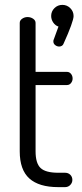

<svg xmlns="http://www.w3.org/2000/svg" viewBox="-20 -768 337 788"><path d="M282 -702Q282 -691.3 271.5 -662.2Q261 -633 241 -589Q239 -583 233.9 -580Q228.7 -577 223 -577Q214 -577 206.5 -582.9Q199 -588.7 199 -598.1Q199 -604 201 -607L220 -659Q207 -663 198.5 -675.5Q190 -688 190 -702.4Q190 -721.3 203.5 -734.7Q217 -748 236 -748Q255 -748 268.5 -734.5Q282 -721.1 282 -702ZM219 -59H247Q260 -59 268.5 -50.7Q277 -42.3 277 -29.5Q277 -18 268.5 -9Q260 0 247 0H219Q140 0 100.5 -35.5Q61 -70.9 61 -147V-674Q61 -684.3 70.9 -691.1Q80.9 -698 92.8 -698Q106 -698 116 -691.1Q126 -684.3 126 -674V-473H255Q264.7 -473 271.3 -465Q278 -457 278 -445.6Q278 -435.5 271.5 -427.2Q265 -419 255 -419H126V-147Q126 -98 146.5 -78.5Q167 -59 219 -59Z"/></svg>

Font: Dosis
Style: Regular
Weight: 400
Designer: Edgar Tolentino, Pablo Impallari, Igino Marini
Foundry: Edgar Tolentino, Pablo Impallari, Igino Marini
Version: Version 1.007;Glyphs 3.1.1 (3134)